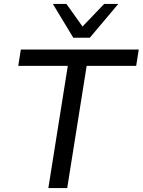

<svg xmlns="http://www.w3.org/2000/svg" viewBox="-20 -957 726 977"><path d="M226 0 325 -622H73L86 -705H686L673 -622H421L322 0ZM353 -765 249 -937H318L400 -822L510 -937H582L437 -765Z"/></svg>

Font: Nunito Sans 10pt Medium
Style: Italic
Weight: 500
Italic angle: -9°
Designer: Vernon Adams
Foundry: Vernon Adams
Version: Version 3.101;gftools[0.9.27]